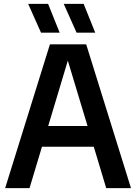

<svg xmlns="http://www.w3.org/2000/svg" viewBox="-20 -968 700 988"><path d="M6.5 0 237 -740H423.5L654 0H526.5L462.5 -213H196L132 0ZM228 -319.5H430.5L329 -656ZM374 -800 308 -948H410.5L470 -800ZM191 -800 125 -948H227.5L287 -800Z"/></svg>

Font: Encode Sans SemiCondensed SemiCondensed SemiBold
Style: Regular
Weight: 600
Width: 4
Designer: Multiple Designers
Foundry: Impallari Type
Version: Version 3.000; ttfautohint (v1.8.3) -l 8 -r 50 -G 200 -x 14 